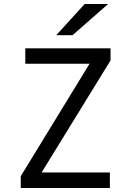

<svg xmlns="http://www.w3.org/2000/svg" viewBox="-20 -942 656 962"><path d="M84 0V-59.2L448.5 -655L464.2 -622.5H106.8V-700H533.8V-639.2L168.5 -45.2L153.8 -77.8H530.5V0ZM262 -765.8 404 -921.8H521.5L343.5 -765.8Z"/></svg>

Font: Overpass Mono Light
Style: Regular
Weight: 300
Monospace: yes
Designer: Delve Withrington, Dave Bailey
Foundry: Delve Fonts LLC
Version: Version 4.000